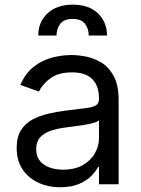

<svg xmlns="http://www.w3.org/2000/svg" viewBox="-20 -788 603 821"><path d="M237.3 12.7Q185.5 12.7 143.3 -7.1Q101.1 -26.9 76.2 -64.2Q51.3 -101.6 51.3 -154.8Q51.3 -201.7 69.6 -231Q87.9 -260.3 118.9 -276.9Q149.9 -293.5 187.3 -302Q224.6 -310.5 262.7 -315.4Q312.5 -321.8 343.5 -325.2Q374.5 -328.6 388.9 -336.7Q403.3 -344.7 403.3 -365.2V-367.7Q403.3 -420.4 374.8 -449.5Q346.2 -478.5 288.6 -478.5Q228.5 -478.5 194.3 -452.4Q160.2 -426.3 146.5 -396.5L66.9 -424.8Q88.4 -474.6 124 -502.4Q159.7 -530.3 201.9 -541.5Q244.1 -552.7 285.6 -552.7Q312 -552.7 346.2 -546.4Q380.4 -540 412.6 -521Q444.8 -502 466.1 -463.1Q487.3 -424.3 487.3 -359.4V0H403.3V-73.7H398.9Q390.6 -56.2 370.8 -35.9Q351.1 -15.6 317.9 -1.5Q284.7 12.7 237.3 12.7ZM250 -62.5Q299.8 -62.5 334 -82Q368.2 -101.6 385.7 -132.6Q403.3 -163.6 403.3 -197.3V-273.9Q397.9 -267.6 380.1 -262.5Q362.3 -257.3 339.1 -253.7Q315.9 -250 293.9 -247.3Q272 -244.6 258.3 -242.7Q225.6 -238.3 197.5 -229Q169.4 -219.7 152.1 -201.2Q134.8 -182.6 134.8 -150.4Q134.8 -106.9 167.2 -84.7Q199.7 -62.5 250 -62.5ZM143.6 -636.2Q143.6 -693.8 183.3 -731Q223.1 -768.1 291.5 -768.1Q359.9 -768.1 398.7 -731Q437.5 -693.8 437.5 -636.2H359.4Q359.4 -665 343.5 -686Q327.6 -707 291.5 -707Q252.9 -707 237.3 -685.5Q221.7 -664.1 221.7 -636.2Z"/></svg>

Font: Sahel VF Regular
Style: Regular
Weight: 400
Foundry: Saber Rastikerdar (saber.rastikerdar@gmail.com)
Version: Version 3.4.0